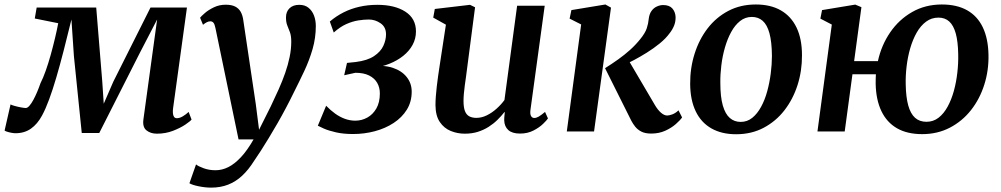

<svg xmlns="http://www.w3.org/2000/svg" viewBox="-48 -586 4464 856"><path d="M651.5 10Q623.5 10 605 -4.8Q586.5 -19.5 591.5 -54.5L631.5 -346L652.5 -499L574 -347.5L394.5 7H316.5L281.5 -336L270.5 -499Q252.5 -425.5 235.8 -360.2Q219 -295 203 -240.5Q187 -186 171.2 -143.2Q155.5 -100.5 139.5 -71Q119 -33 90 -12.5Q61 8 21 8Q13.5 8 2.8 6Q-8 4 -17 1Q-26 -2 -27.5 -4L-1 -120.5Q2.5 -118 16.5 -114Q30.5 -110 45.5 -107.2Q60.5 -104.5 67 -104.5Q74.5 -104.5 83.2 -114.5Q92 -124.5 100.8 -140.8Q109.5 -157 117.8 -176.5Q126 -196 132.5 -215Q144 -237.5 155.8 -270.5Q167.5 -303.5 178 -341.2Q188.5 -379 197.2 -415.8Q206 -452.5 211.5 -482.5L107 -503.5L115.5 -552.5H381L408 -221.5L414.5 -123.5L457 -221.5L623 -552.5H785.5L724 -106Q722 -93 722.8 -82.2Q723.5 -71.5 727.8 -65.2Q732 -59 740.5 -59Q753 -59 767.2 -67.5Q781.5 -76 793 -87L806 -53Q801 -46 779 -31Q757 -16 723.8 -3Q690.5 10 651.5 10Z M912.5 -461Q909 -478.5 903.5 -484.8Q898 -491 890 -491Q882 -491 874.5 -487.2Q867 -483.5 857 -475.5L844 -507Q849 -513.5 865 -527.5Q881 -541.5 905.2 -553.2Q929.5 -565 958 -565Q984.5 -565 1000.5 -556.8Q1016.5 -548.5 1025 -533.5Q1033.5 -518.5 1036.5 -497Q1043.5 -450 1050.5 -403Q1057.5 -356 1064.5 -309Q1071.5 -262 1078.5 -215Q1085.5 -168 1092.5 -121L1107 -7.5L1159.5 -112.5Q1178 -151 1194.5 -188Q1211 -225 1223.5 -260.8Q1236 -296.5 1243.2 -331.5Q1250.5 -366.5 1250.5 -400.5Q1250.5 -426 1244.8 -441.8Q1239 -457.5 1233 -472Q1227 -486.5 1227 -508Q1227 -534 1242.8 -549.2Q1258.5 -564.5 1286.5 -564.5Q1311 -564.5 1327.2 -551.5Q1343.5 -538.5 1351.8 -517Q1360 -495.5 1360 -470Q1360 -417 1345.5 -367Q1331 -317 1308.5 -269.2Q1286 -221.5 1262.5 -175Q1246 -141 1227.2 -105.5Q1208.5 -70 1188.8 -35.8Q1169 -1.5 1150 29.8Q1131 61 1114.5 86.8Q1098 112.5 1085 131Q1060 171 1031.5 197.5Q1003 224 969 237.2Q935 250.5 893 250.5Q867 250.5 837.8 244.5Q808.5 238.5 796.5 231L826 147Q836 155.5 860.2 164.2Q884.5 173 913 173Q942 173 970 159Q998 145 1026.2 114.8Q1054.5 84.5 1082.5 35.5H1015.5Z M1526 11.5Q1482.5 11.5 1449.8 4Q1417 -3.5 1396.5 -12.5Q1376 -21.5 1369 -25.5L1406 -114.5Q1425.5 -94.5 1446.2 -79.5Q1467 -64.5 1489.8 -56.2Q1512.5 -48 1536 -48Q1564.5 -48 1589.5 -61.8Q1614.5 -75.5 1630 -102.5Q1645.5 -129.5 1645.5 -169.5Q1645.5 -196 1633.5 -216.8Q1621.5 -237.5 1597.5 -249.5Q1573.5 -261.5 1536.5 -261.5L1486.5 -250.5L1499 -305.5L1537.5 -309.5Q1590 -316 1619.5 -335.8Q1649 -355.5 1661 -381.5Q1673 -407.5 1673 -433Q1673 -465.5 1648.8 -482.2Q1624.5 -499 1596.5 -499Q1575 -499 1549.5 -495Q1524 -491 1496.2 -478.8Q1468.5 -466.5 1440 -441L1422.5 -490Q1450.5 -514 1483.8 -530.8Q1517 -547.5 1554.8 -556Q1592.5 -564.5 1634 -564.5Q1712 -564.5 1759.2 -534Q1806.5 -503.5 1806.5 -446Q1806.5 -413.5 1791.5 -386Q1776.5 -358.5 1750 -337.2Q1723.5 -316 1688.8 -302Q1654 -288 1615 -282.5L1608 -290Q1662.5 -297 1702.8 -283.8Q1743 -270.5 1765.2 -242.5Q1787.5 -214.5 1787.5 -177.5Q1787.5 -132 1765.8 -97Q1744 -62 1707 -37.8Q1670 -13.5 1623.2 -1Q1576.5 11.5 1526 11.5Z M2024 10Q1991.5 10 1961.8 -2Q1932 -14 1913 -41.8Q1894 -69.5 1893.5 -117Q1893.5 -134.5 1895 -155.5Q1896.5 -176.5 1899.2 -199.8Q1902 -223 1905.2 -246.8Q1908.5 -270.5 1912 -292.5L1940 -476L1883.5 -507.5L1890.5 -546L2047.5 -564.5L2070 -553.5L2035.5 -289Q2033 -268 2030 -246.5Q2027 -225 2024.2 -205.2Q2021.5 -185.5 2020 -167.8Q2018.5 -150 2018.5 -136Q2018.5 -107 2025 -90.5Q2031.5 -74 2044.5 -67.2Q2057.5 -60.5 2076 -60.5Q2099.5 -60.5 2122.8 -72Q2146 -83.5 2166.2 -101.8Q2186.5 -120 2201 -140L2257.5 -560.5H2380.5L2317 -96.5Q2314.5 -77.5 2319.5 -68.8Q2324.5 -60 2334 -60Q2343 -60 2353.5 -66Q2364 -72 2382 -87L2395 -58Q2390 -50 2373.2 -33.8Q2356.5 -17.5 2330.2 -4Q2304 9.5 2270.5 9.5Q2235.5 9.5 2218.2 -6.2Q2201 -22 2200 -48.5Q2200 -51 2200 -55.2Q2200 -59.5 2200.5 -64.8Q2201 -70 2201.5 -75.5Q2202 -81 2202.5 -85.5L2201 -86.5Q2187.5 -69 2170 -51.8Q2152.5 -34.5 2130.5 -20.5Q2108.5 -6.5 2082.2 1.8Q2056 10 2024 10Z M2479 0 2543 -477 2491.5 -503 2499.5 -541 2651 -566 2676 -552 2600.5 0ZM2855.5 9.5Q2828.5 9.5 2811.5 0.8Q2794.5 -8 2784 -21.2Q2773.5 -34.5 2766.5 -48L2649.5 -282Q2680.5 -301.5 2708.5 -321.5Q2736.5 -341.5 2761 -363.5Q2785.5 -385.5 2806 -411Q2828.5 -438.5 2835.5 -460Q2842.5 -481.5 2844 -500Q2846.5 -523 2856.5 -537Q2866.5 -551 2880.8 -557.2Q2895 -563.5 2908.5 -563.5Q2936.5 -563.5 2949.8 -548Q2963 -532.5 2964 -510.5Q2964.5 -489 2957 -471Q2949.5 -453 2937.5 -438Q2920.5 -414.5 2893.5 -392.5Q2866.5 -370.5 2836.5 -351.8Q2806.5 -333 2778.5 -318.2Q2750.5 -303.5 2730.5 -294L2744 -335L2872.5 -116.5Q2885 -95.5 2899.2 -83.2Q2913.5 -71 2926.5 -71Q2935.5 -71 2949.2 -76Q2963 -81 2977 -94L2993 -62.5Q2984.5 -50 2965.2 -33Q2946 -16 2918 -3.2Q2890 9.5 2855.5 9.5Z M3321.5 -566Q3387.5 -566 3433.2 -539.8Q3479 -513.5 3503.2 -463.2Q3527.5 -413 3527.5 -340Q3528 -270.5 3507.8 -207Q3487.5 -143.5 3449.2 -94.2Q3411 -45 3356.5 -16.2Q3302 12.5 3234 12.5Q3169 12.5 3123.2 -13.8Q3077.5 -40 3053.5 -90.2Q3029.5 -140.5 3029 -212Q3028.5 -282.5 3048.8 -346.5Q3069 -410.5 3107 -459.8Q3145 -509 3199.2 -537.5Q3253.5 -566 3321.5 -566ZM3304 -510.5Q3274.5 -510.5 3251.5 -492.2Q3228.5 -474 3211.8 -443.2Q3195 -412.5 3184 -374.2Q3173 -336 3168 -295.2Q3163 -254.5 3163.5 -217Q3163.5 -154 3174.5 -115.8Q3185.5 -77.5 3205.8 -60Q3226 -42.5 3254 -42.5Q3283.5 -42.5 3306 -60.8Q3328.5 -79 3345.2 -109.8Q3362 -140.5 3372.5 -179Q3383 -217.5 3388.2 -258.2Q3393.5 -299 3393.5 -336.5Q3393 -399.5 3382.5 -437.8Q3372 -476 3352.2 -493.2Q3332.5 -510.5 3304 -510.5Z M3760 -313.5H3866Q3881.5 -384.5 3920.8 -441.8Q3960 -499 4018.8 -532.5Q4077.5 -566 4151 -566Q4218 -566 4263.8 -540.2Q4309.5 -514.5 4333.5 -464.5Q4357.5 -414.5 4359 -342Q4360.5 -272 4340.2 -208.2Q4320 -144.5 4281 -95Q4242 -45.5 4186.8 -16.8Q4131.5 12 4063.5 12Q3996.5 12 3951 -14.2Q3905.5 -40.5 3881.5 -90.8Q3857.5 -141 3856 -212.5Q3856 -223 3856.2 -233.8Q3856.5 -244.5 3857 -255H3752.5L3718 0H3596.5L3660.5 -476.5L3609.5 -503L3617 -541L3765 -565.5L3792.5 -554ZM4136 -507.5Q4105 -507.5 4080.8 -489.5Q4056.5 -471.5 4039 -440.8Q4021.5 -410 4010.2 -371.2Q3999 -332.5 3994 -290.8Q3989 -249 3990 -209.5Q3991 -153 4001.2 -116Q4011.5 -79 4031.5 -61Q4051.5 -43 4082.5 -43Q4113 -43 4136.5 -61.2Q4160 -79.5 4177 -110.8Q4194 -142 4204.8 -181.2Q4215.5 -220.5 4220.2 -262.8Q4225 -305 4224 -345Q4223 -401.5 4213 -437.2Q4203 -473 4184 -490.2Q4165 -507.5 4136 -507.5Z"/></svg>

Font: Merriweather 24pt SemiBold
Style: Italic
Weight: 600
Italic angle: -7.8°
Version: Version 2.101